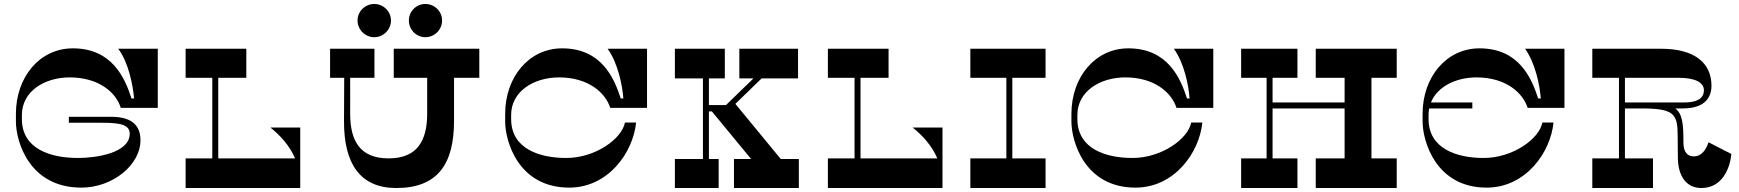

<svg xmlns="http://www.w3.org/2000/svg" viewBox="-20 -945 8741 965"><path d="M330 -556C478 -556 564 -479 587 -403H773V-700H574C626 -632 648 -517 654 -450H641C607 -555 543 -702 346 -702C179 -702 60 -557 60 -373V-334C60 -238 124 -2 389 -2C546 -2 686 -116 686 -240C686 -305 653 -358 539 -358H326V-328H496C587 -328 632 -317 632 -273C632 -176 464 -151 372 -151C236 -151 90 -195 90 -347V-367C90 -486 204 -556 330 -556Z M1339 -304C1387 -266 1436 -213 1463 -149H1077V-554H1218V-700H913V-554H1047V-149H913V0H1489V-304Z M1861 -758C1907 -758 1945 -796 1945 -842C1945 -888 1907 -925 1861 -925C1815 -925 1777 -888 1777 -842C1777 -796 1815 -758 1861 -758ZM2118 -758C2164 -758 2202 -796 2202 -842C2202 -888 2164 -925 2118 -925C2072 -925 2035 -888 2035 -842C2035 -796 2072 -758 2118 -758ZM2389 -700H1959V-554H2127V-374C2127 -240 2079 -149 1933 -149C1787 -149 1740 -240 1740 -374V-554H1862V-700H1639V-554H1710L1709 -337C1708 -121 1791 0 1972 0C2180 0 2262 -121 2262 -337V-554H2389Z M2790 -556C2937 -556 3023 -479 3047 -403H3232V-700H3034C3086 -627 3108 -517 3113 -450H3100C3066 -555 3002 -702 2805 -702C2638 -702 2519 -557 2519 -373V-334C2519 -238 2583 -2 2841 -2C3037 -2 3162 -178 3177 -329H3121C3105 -246 2971 -151 2826 -151C2695 -151 2549 -195 2549 -347V-367C2549 -486 2663 -556 2790 -556Z M3904 -146 3676 -423 3808 -551H3991V-700H3696V-551H3767L3629 -417H3543V-551H3623V-700H3372V-551H3513V-146H3372V0H3592V-146H3543V-385H3558L3755 -146H3669V0H3995V-146Z M4567 -304C4615 -266 4664 -213 4691 -149H4305V-554H4446V-700H4141V-554H4275V-149H4141V0H4717V-304Z M5235 -554V-700H4857V-554H5038V-149H4857V0H5235V-149H5068V-554Z M5636 -556C5783 -556 5869 -479 5893 -403H6078V-700H5880C5932 -627 5954 -517 5959 -450H5946C5912 -555 5848 -702 5651 -702C5484 -702 5365 -557 5365 -373V-334C5365 -238 5429 -2 5687 -2C5883 -2 6008 -178 6023 -329H5967C5951 -246 5817 -151 5672 -151C5541 -151 5395 -195 5395 -347V-367C5395 -486 5509 -556 5636 -556Z M7000 -554V-700H6593V-554H6738V-430H6376V-554H6501V-700H6218V-554H6346V-149H6218V0H6501V-149H6376V-400H6738V-149H6593V0H7000V-149H6873V-554Z M7401 -556C7548 -556 7634 -479 7658 -403H7843V-700H7645C7697 -627 7719 -517 7724 -450H7711C7677 -555 7613 -702 7416 -702C7249 -702 7130 -557 7130 -373V-334C7130 -238 7195 -2 7452 -2C7648 -2 7773 -178 7788 -329H7732C7716 -246 7582 -151 7437 -151C7306 -151 7160 -195 7160 -347V-367C7160 -378 7161 -389 7163 -400H7380V-430H7172C7204 -510 7298 -556 7401 -556Z M8567 -230C8559 -204 8538 -159 8493 -159C8462 -159 8441 -180 8441 -228C8441 -320 8437 -372 8400 -400H8438C8559 -400 8582 -466 8582 -514C8582 -627 8499 -700 8329 -700H7983V-554H8117V-149H7983V0H8288V-149H8147V-400H8227C8393 -400 8412 -374 8412 -264L8413 -155C8413 -62 8454 0 8531 0C8637 0 8675 -100 8682 -171ZM8147 -430V-554H8417C8501 -554 8544 -530 8544 -491C8544 -462 8526 -430 8444 -430Z"/></svg>

Font: Space Cowgirl Bold
Style: Regular
Weight: 700
Designer: Valery Marier
Foundry: Valery Marier
Version: Version 1.000;hotconv 1.0.109;makeotfexe 2.5.65596